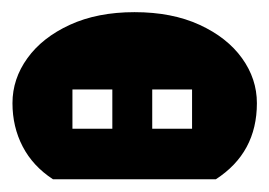

<svg xmlns="http://www.w3.org/2000/svg" viewBox="-22 -333 432 308"><path d="M63 -45.4Q30.8 -66.4 14.4 -97.9Q-2 -129.4 -2 -167.5Q-2 -206.5 22 -239.7Q45.9 -272.9 90.1 -293.2Q134.3 -313.5 193.8 -313.5Q253.9 -313.5 298.1 -293.2Q342.3 -272.9 366.2 -239.7Q390.1 -206.5 390.1 -167.5Q390.1 -87.9 324.2 -45.4ZM94.2 -126.5H158.2V-189.5H94.2ZM222.2 -126.5H286.1V-189.5H222.2Z"/></svg>

Font: Monofett
Style: Regular
Weight: 400
Designer: Vernon Adams
Foundry: Vernon Adams
Version: Version 1.100; ttfautohint (v1.8.4.7-5d5b);gftools[0.9.28]